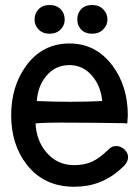

<svg xmlns="http://www.w3.org/2000/svg" viewBox="-20 -708 540 746"><path d="M172.9 -688.5Q144.5 -688.5 128.9 -670.9Q114.3 -655.3 114.3 -631.8Q114.3 -610.4 128.9 -594.7Q144.5 -577.1 172.9 -577.1Q200.2 -577.1 216.8 -594.7Q231.4 -610.4 231.4 -631.8Q231.4 -655.3 216.8 -670.9Q200.2 -688.5 172.9 -688.5ZM337.9 -688.5Q309.6 -688.5 293.9 -670.9Q280.3 -655.3 280.3 -631.8Q280.3 -610.4 293.9 -594.7Q309.6 -577.1 337.9 -577.1Q366.2 -577.1 381.8 -594.7Q397.5 -610.4 397.5 -631.8Q397.5 -655.3 381.8 -670.9Q366.2 -688.5 337.9 -688.5ZM250 -539.1Q145.5 -539.1 82 -453.1Q23.4 -373 23.4 -259.8Q23.4 -146.5 84 -68.4Q151.4 17.6 267.6 17.6Q321.3 17.6 364.3 1Q417 -18.6 462.9 -64.5Q478.5 -81.1 477.5 -99.6Q476.6 -115.2 462.9 -127.9Q450.2 -139.6 433.6 -140.6Q415 -141.6 401.4 -127Q366.2 -92.8 337.9 -80.1Q308.6 -66.4 267.6 -66.4Q202.1 -66.4 160.2 -116.2Q121.1 -162.1 118.2 -228.5Q155.3 -232.4 260.7 -231.4Q322.3 -231.4 454.1 -229.5L474.6 -228.5L476.6 -259.8Q476.6 -373 417 -453.1Q352.5 -539.1 250 -539.1ZM250 -455.1Q303.7 -455.1 339.8 -411.1Q372.1 -372.1 377 -315.4Q318.4 -312.5 251 -312.5Q189.5 -312.5 123 -315.4Q127 -373 159.2 -412.1Q194.3 -455.1 250 -455.1Z"/></svg>

Font: GungsuhChe
Style: Regular
Weight: 400
Monospace: yes
Version: Version 2.21